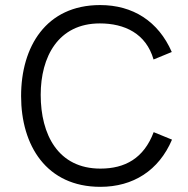

<svg xmlns="http://www.w3.org/2000/svg" viewBox="-20 -721 737 751"><path d="M372.6 9.8C500.5 9.8 601.1 -53.7 652.8 -174.8L581.1 -204.1C542.5 -101.6 468.8 -61.5 372.6 -61.5C207 -61.5 139.2 -194.8 139.2 -350.1C139.2 -498 207 -629.4 370.6 -629.4C466.8 -629.4 551.3 -590.3 580.6 -488.3L651.9 -517.6C599.1 -638.2 499.5 -701.2 371.6 -701.2C160.2 -701.2 62.5 -538.6 62.5 -345.2C62.5 -151.9 161.6 9.8 372.6 9.8Z"/></svg>

Font: HK Grotesk
Style: Regular
Weight: 400
Designer: Alfredo Marco Pradil and Stefan Peev
Foundry: Hanken Design Co.
Version: Version 1.045;PS 001.045;hotconv 1.0.88;makeotf.lib2.5.64775